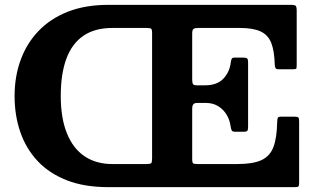

<svg xmlns="http://www.w3.org/2000/svg" viewBox="-20 -770 1303 790"><path d="M535 -750H425Q331 -750 259.1 -721.8Q187.2 -693.5 138.5 -642.5Q89.7 -591.5 64.9 -523.2Q40 -455 40 -375Q40 -295 63.5 -226.8Q87 -158.5 134.7 -107.5Q182.5 -56.5 255 -28.2Q327.5 0 425 0H535V-95H442.5Q375.5 -95 328 -127Q280.5 -159 255.3 -221.5Q230 -284 230 -375Q230 -466 253.1 -528.5Q276.3 -591 323.4 -623Q370.5 -655 442.5 -655H535ZM582.5 -655Q597 -655 601.4 -652.1Q605.8 -649.2 605.8 -635V-119.5Q605.8 -102.3 602.1 -98.6Q598.5 -95 581.3 -95H513.8Q502.5 -95 499.1 -93.3Q495.8 -91.5 495.8 -80V-18Q495.8 -4 500.5 -2Q505.3 0 518.3 0H1191.8Q1204.8 0 1207.8 -2.7Q1210.8 -5.5 1210.8 -18.5V-270Q1210.8 -283.3 1207.6 -286.6Q1204.5 -290 1191.3 -290H1139.3Q1125.8 -290 1123.4 -286Q1121 -282 1120.5 -267.5Q1119.3 -202.8 1105 -165Q1090.8 -127.3 1055.6 -111.1Q1020.5 -95 955.8 -95H795.3Q779.5 -95 775.1 -97.6Q770.8 -100.3 770.8 -116V-321Q770.8 -335.5 775.5 -341Q780.3 -346.5 791.8 -346.5H826.3Q856 -346.5 877.8 -333.1Q899.5 -319.7 912.6 -297.7Q925.8 -275.7 929 -249.5Q930.8 -237.5 933.9 -232.7Q937 -228 947 -228H982.3Q994.8 -228 997.8 -232Q1000.8 -236 1000.8 -248.5V-513.5Q1000.8 -525.8 997 -529.4Q993.3 -533 981 -533H945Q936 -533 933.5 -528.4Q931 -523.8 929.5 -513Q924.8 -473.5 899 -446.3Q873.3 -419 824 -419H788.8Q776.8 -419 773.8 -424.5Q770.8 -430 770.8 -444.5V-632.2Q770.8 -647.5 776.5 -651.2Q782.3 -655 796.3 -655H965.8Q1021.3 -655 1052.1 -640.7Q1083 -626.5 1096 -593.5Q1109 -560.5 1110.5 -504.5Q1111 -495 1113.4 -490Q1115.8 -485 1126.8 -485H1184.3Q1198 -485 1199.4 -488.2Q1200.8 -491.5 1200.8 -504.5V-726Q1200.8 -741.7 1196.8 -745.9Q1192.8 -750 1176.8 -750H518.3Q505 -750 500.4 -746.6Q495.8 -743.3 495.8 -729V-677.5Q495.8 -664.2 499 -659.6Q502.3 -655 516.3 -655Z"/></svg>

Font: Besley
Style: Regular
Weight: 400
Designer: Owen Earl
Foundry: indestructible type*
Version: Version 4.000